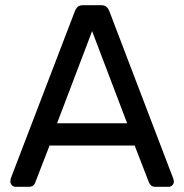

<svg xmlns="http://www.w3.org/2000/svg" viewBox="-20 -720 710 740"><path d="M40 0Q32 0 26 -6Q20 -12 20 -20Q20 -25 21 -31L269 -678Q273 -688 280 -694Q287 -700 301 -700H369Q383 -700 390 -694Q397 -688 401 -678L648 -31Q650 -25 650 -20Q650 -12 644 -6Q638 0 630 0H579Q567 0 561.5 -6Q556 -12 554 -17L499 -159H171L116 -17Q115 -12 109 -6Q103 0 91 0ZM200 -245H470L335 -600Z"/></svg>

Font: Rubik Light
Style: Regular
Weight: 400
Version: Version 2.101